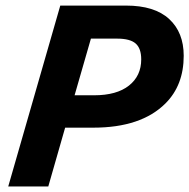

<svg xmlns="http://www.w3.org/2000/svg" viewBox="-20 -675 685 695"><path d="M198.2 -654.8H436Q539.6 -654.8 592.3 -606.2Q645 -557.6 645 -473.1Q645 -366.7 579.1 -300.8Q491.2 -212.9 317.9 -212.9H215.8L154.8 0H9.8ZM403.8 -535.2H309.1L250 -330.1H320.8Q402.3 -330.1 446.8 -365.2Q491.2 -400.4 491.2 -460Q491.2 -500 470.9 -517.6Q450.7 -535.2 403.8 -535.2Z"/></svg>

Font: IntelOne Mono Bold
Style: Italic
Weight: 700
Italic angle: -16°
Designer: Fred Shallcrass
Foundry: Frere-Jones Type LLC
Version: Version 1.200;hotconv 1.1.0;makeotfexe 2.6.0;FJTRelease1.2